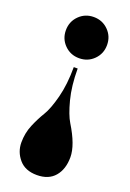

<svg xmlns="http://www.w3.org/2000/svg" viewBox="-142 -540 566 833"><g transform="rotate(20 141.0 -123.5)"><path d="M133 -254H151Q151 -174 167 -112.5Q183 -51 202 -20Q253 63 253 118.5Q253 174 224.5 207.5Q196 241 142 241Q88 241 59.5 207.5Q31 174 31 130.5Q31 87 47 49Q63 11 82 -20Q101 -51 117 -112.5Q133 -174 133 -254ZM73.5 -325.5Q46 -353 46 -393Q46 -433 73.5 -460.5Q101 -488 141 -488Q181 -488 208.5 -460.5Q236 -433 236 -393Q236 -353 208.5 -325.5Q181 -298 141 -298Q101 -298 73.5 -325.5Z"/></g></svg>

Font: Elsie Swash Caps Black
Style: Regular
Weight: 900
Designer: Alejandro Inler
Foundry: Alejandro Inler
Version: 1.003